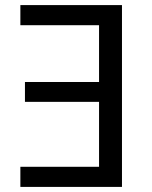

<svg xmlns="http://www.w3.org/2000/svg" viewBox="-20 -734 596 754"><path d="M60 0V-79H369V-334H78V-412H369V-635H60V-714H459V0Z"/></svg>

Font: Noto Sans
Style: Regular
Weight: 400
Designer: Monotype Design Team
Foundry: Monotype Imaging Inc.
Version: Version 1.902